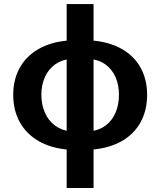

<svg xmlns="http://www.w3.org/2000/svg" viewBox="-20 -738 799 957"><path d="M45.9 -265.6Q45.9 -341.4 78.5 -400.2Q111.1 -459 173 -494.1Q234.9 -529.3 320.3 -536.1H438.9Q524.7 -529.3 586.6 -494.1Q648.6 -459 681 -400.2Q713.3 -341.4 713.3 -265.6Q713.3 -188.5 681 -129.2Q648.6 -69.9 586.9 -34.7Q525.2 0.4 438.9 7.8H318.7Q233.4 0.4 172 -35.2Q110.6 -70.9 78.2 -129.9Q45.9 -188.9 45.9 -265.6ZM312.3 -717.8H446.3V199.2H312.3ZM572.9 -265.6Q572.9 -314.6 555.9 -353.4Q538.8 -392.1 506.5 -416.1Q474.2 -440.1 430 -443.8H329.7Q285.9 -440.1 253.4 -416.1Q220.9 -392.1 203.6 -353.4Q186.2 -314.6 186.2 -265.6Q186.2 -216.6 203.8 -176.6Q221.3 -136.6 253.9 -112.4Q286.5 -88.3 329.7 -83.5H430Q474.2 -88.3 506.5 -112.4Q538.8 -136.6 555.9 -176.4Q572.9 -216.2 572.9 -265.6Z"/></svg>

Font: WEMIX Pretendard Variable
Style: Regular
Weight: 400
Designer: Base glyphs from Inter by Rasmus Andersson; Hangeul glyphs from Noto Sans CJK(Source Han Sans) by Jang Soo-young and Kan
Foundry: Kil Hyung-jin
Version: Version 1.000;Glyphs 3.2 (3208)